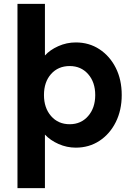

<svg xmlns="http://www.w3.org/2000/svg" viewBox="-20 -760 690 1000"><path d="M71 220V-740H214V-471Q240 -500 283.5 -519.5Q327 -539 375 -539Q444 -539 498 -503.5Q552 -468 583 -406.5Q614 -345 614 -265Q614 -186 583 -124Q552 -62 498 -26.5Q444 9 375 9Q328 9 285 -10Q242 -29 214 -59V220ZM343 -113Q402 -113 439 -155.5Q476 -198 476 -265Q476 -332 439 -374Q402 -416 343 -416Q283 -416 246 -374.5Q209 -333 209 -265Q209 -198 246 -155.5Q283 -113 343 -113Z"/></svg>

Font: Lexend Deca SemiBold
Style: Regular
Weight: 600
Designer: Bonnie Shaver-Troup, Thomas Jockin
Foundry: Lexend
Version: Version 1.008; ttfautohint (v1.8.4.7-5d5b)